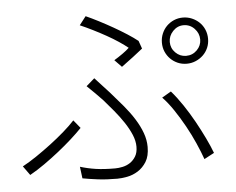

<svg xmlns="http://www.w3.org/2000/svg" viewBox="-53 -813 1107 899"><g transform="rotate(-5 500.0 -363.5)"><path d="M763 -594Q763 -565 784 -544Q805 -523 834 -523Q864 -523 885 -544Q906 -565 906 -594Q906 -623 885 -645Q864 -667 834 -667Q805 -667 784 -645Q763 -623 763 -594ZM726 -594Q726 -617 734.5 -637Q743 -657 757.5 -671.5Q772 -686 791.5 -694.5Q811 -703 834 -703Q856 -703 876 -694.5Q896 -686 911 -671.5Q926 -657 934.5 -637Q943 -617 943 -594Q943 -571 934.5 -551.5Q926 -532 911 -517.5Q896 -503 876 -494.5Q856 -486 834 -486Q811 -486 791.5 -494.5Q772 -503 757.5 -517.5Q743 -532 734.5 -551.5Q726 -571 726 -594ZM497 -532Q517 -544 537.5 -558.5Q558 -573 569 -584Q552 -598 526.5 -615Q501 -632 471.5 -648.5Q442 -665 410 -681Q378 -697 350 -709L381 -749Q408 -737 441 -720Q474 -703 506.5 -684.5Q539 -666 568.5 -647Q598 -628 618 -612L631 -575Q614 -561 585 -539Q556 -517 530 -498ZM293 -49Q329 -38 366.5 -32.5Q404 -27 457 -27Q473 -27 492 -31Q511 -35 527 -45.5Q543 -56 554 -74Q565 -92 565 -120Q565 -147 552.5 -176.5Q540 -206 520 -236Q500 -266 476 -295Q452 -324 430 -349Q415 -365 395.5 -384.5Q376 -404 357 -422L396 -456Q412 -439 429.5 -419.5Q447 -400 464 -382Q495 -347 523 -313.5Q551 -280 572 -246.5Q593 -213 605 -180Q617 -147 617 -114Q617 -71 600.5 -44.5Q584 -18 560 -3Q536 12 509.5 17Q483 22 463 22Q412 22 372 17Q332 12 300 6ZM877 -34Q865 -68 846.5 -110Q828 -152 805 -193.5Q782 -235 756.5 -273Q731 -311 705 -338L748 -363Q775 -332 801.5 -292.5Q828 -253 851 -211.5Q874 -170 893 -130.5Q912 -91 924 -59ZM312 -230Q290 -207 260.5 -180.5Q231 -154 197 -127Q163 -100 127.5 -75Q92 -50 58 -31L27 -74Q57 -90 92.5 -114Q128 -138 163 -164.5Q198 -191 229 -218Q260 -245 281 -268Z"/></g></svg>

Font: SpoqaHanSansJP-Light
Style: Regular
Weight: 300
Designer: [Source Han Sans]
Ryoko NISHIZUKA  (kana & ideographs); Paul D. Hunt (Latin, Greek & Cyrillic); Wenlong ZHANG  (bopomofo
Foundry: Spoqa (http://bi.spoqa.com)
Version: Version 1.002.20150607